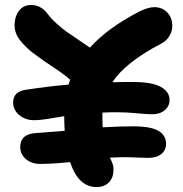

<svg xmlns="http://www.w3.org/2000/svg" viewBox="-20 -778 740 778"><path d="M144 -113.8Q107.4 -113.8 84.7 -133.5Q62 -153.3 62 -182.1Q62 -234.9 125 -238.8Q131.3 -239.3 242.2 -248Q240.2 -282.2 240.2 -303.2V-307.1Q227.5 -305.2 205.3 -301.5Q183.1 -297.9 171.6 -295.9Q160.2 -293.9 144.8 -292.5Q129.4 -291 117.2 -291Q82.5 -291 57.9 -311.8Q33.2 -332.5 33.2 -362.8Q33.2 -408.7 89.8 -415Q179.2 -428.7 257.8 -435.1Q258.8 -438.5 261 -445.1Q263.2 -451.7 264.2 -455.1Q238.8 -477.5 196.3 -505.4Q153.8 -533.2 118.7 -559.6Q83.5 -585.9 61 -615.2Q39.1 -643.1 39.1 -675.8Q39.1 -710.4 56.9 -734.1Q74.7 -757.8 106 -757.8Q145.5 -757.8 171.9 -723.1Q187 -702.6 209.5 -682.4Q231.9 -662.1 250 -649.4Q268.1 -636.7 298.6 -616.2Q329.1 -595.7 344.2 -585Q418 -666.5 547.9 -732.9Q582 -749 605 -749Q637.7 -749 658 -727.3Q678.2 -705.6 678.2 -673.8Q678.2 -651.4 666.5 -632.1Q654.8 -612.8 634.8 -602.1Q489.3 -526.4 435.1 -444.8Q461.9 -445.8 519 -445.8Q594.7 -445.8 630.9 -426.3Q667 -406.7 667 -373Q667 -348.1 647.7 -331.5Q628.4 -314.9 595.2 -314.9Q578.1 -314.9 534.7 -319.1Q491.2 -323.2 450.2 -323.2Q420.9 -323.2 395 -321.8V-303.2Q395 -274.4 396 -262.2Q474.1 -266.1 519 -266.1Q591.3 -266.1 622.1 -247.8Q652.8 -229.5 652.8 -195.8Q652.8 -168.9 633.3 -153.6Q613.8 -138.2 580.1 -138.2Q564.9 -138.2 536.1 -139.6Q507.3 -141.1 483.9 -141.1Q463.9 -141.1 425.8 -139.2Q426.8 -136.7 429.7 -130.1Q432.6 -123.5 433.8 -120.6Q435.1 -117.7 436.8 -112.3Q438.5 -106.9 439.2 -101.8Q439.9 -96.7 439.9 -90.8Q439.9 -58.1 421.4 -39.1Q402.8 -20 371.1 -20Q297.4 -20 264.2 -121.1Q189 -113.8 144 -113.8Z"/></svg>

Font: Shantell Sans Bouncy
Style: Bold
Weight: 700
Designer: Stephen Nixon, Anya Danilova, Shantell Martin
Foundry: Arrow Type
Version: Version 1.006;[9816181b4]